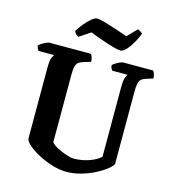

<svg xmlns="http://www.w3.org/2000/svg" viewBox="-130 -1019 1000 1123"><g transform="rotate(15 370.0 -457.0)"><path d="M375 0Q336 0 291 -13.5Q246 -27 206 -48Q166 -69 140 -91.5Q114 -114 112 -131V-560Q112 -606 120 -622Q128 -638 130 -641H36Q34 -644 29.5 -652Q25 -660 24 -671Q30 -678 42.5 -685.5Q55 -693 67.5 -698.5Q80 -704 85 -704H337Q341 -699 345.5 -687Q350 -675 350 -659L306 -646Q292 -641 281 -634.5Q270 -628 264 -611Q258 -594 258 -560V-148Q270 -132 297.5 -118Q325 -104 353.5 -95Q382 -86 397 -86Q447 -86 492.5 -102.5Q538 -119 558 -141V-559Q558 -605 565.5 -621.5Q573 -638 575 -641H483Q480 -645 475.5 -652.5Q471 -660 471 -671Q476 -678 488.5 -685.5Q501 -693 513.5 -698.5Q526 -704 532 -704H714Q719 -698 723 -686Q727 -674 727 -659L688 -647Q668 -641 657.5 -631.5Q647 -622 643.5 -603.5Q640 -585 640 -552V-117Q630 -100 603.5 -80Q577 -60 539.5 -41.5Q502 -23 459.5 -11.5Q417 0 375 0ZM498 -767Q484 -767 450.5 -776.5Q417 -786 378.5 -799.5Q340 -813 308 -826L240 -781Q234 -784 225.5 -791Q217 -798 213 -809Q226 -831 246 -855.5Q266 -880 286 -896.5Q306 -913 319 -913Q334 -913 367.5 -903.5Q401 -894 440 -881Q479 -868 510 -857L566 -914Q572 -912 580.5 -906.5Q589 -901 595 -895Q585 -868 568 -838Q551 -808 532 -787.5Q513 -767 498 -767Z"/></g></svg>

Font: Texturina 72pt ExtraBold
Style: Regular
Weight: 800
Designer: Guillermo Torres Carreño
Foundry: Omnibus-Type
Version: Version 1.002; ttfautohint (v1.8.3)